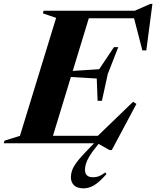

<svg xmlns="http://www.w3.org/2000/svg" viewBox="-65 -762 830 1021"><path d="M233.5 -667 163 -691 167 -705H419.5L204.5 0H-45L-41 -14L41 -39.5ZM454 -226 449.5 -344.5 252 -356 262 -381 462.5 -394 541 -511.5H564L508 -368L477 -226ZM713 -494H692L644 -680L698.5 -665H309L324 -705H652L735 -741.5H745.5ZM517.5 36 453.5 0H108.5L124 -40H514L442.5 -27.5L642.5 -220.5L660.5 -209.5L529.5 36ZM387 141Q387 160 397.2 170.2Q407.5 180.5 429 180.5Q447.5 180.5 462.2 174.5Q477 168.5 495 155L501 164Q460.5 209 433.8 224.2Q407 239.5 379.5 239.5Q344.5 239.5 328.2 223Q312 206.5 312 180.5Q312 163.5 318 145Q324 126.5 344 99.5Q364 72.5 405 31L473.5 -39.5H492.5L449.5 15.5Q423 47.5 409.8 70.2Q396.5 93 391.8 109.5Q387 126 387 141Z"/></svg>

Font: Newsreader 60pt
Style: Bold Italic
Weight: 700
Italic angle: -17°
Designer: Hugues Gentile
Foundry: Production Type
Version: Version 1.003